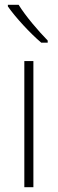

<svg xmlns="http://www.w3.org/2000/svg" viewBox="-20 -785 242 805"><path d="M58 -765H13V-758C45 -712 106 -646 153 -606H180V-615C140 -656 87 -718 58 -765ZM120 0V-529H82V0Z"/></svg>

Font: Noto Sans Thai SemCond ExtLt
Style: Regular
Weight: 200
Width: 4
Designer: Monotype Design Team
Foundry: Monotype Imaging Inc.
Version: Version 2.002